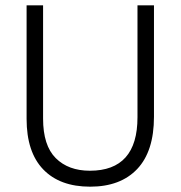

<svg xmlns="http://www.w3.org/2000/svg" viewBox="-20 -694 679 722"><path d="M559 -255Q559 -125 496 -58.5Q433 8 319 8Q205 8 142.5 -57Q80 -122 80 -247V-674H142V-248Q142 -147 189.5 -99.5Q237 -52 318 -52Q497 -52 497 -253V-674H559Z"/></svg>

Font: Hind Kochi Light
Style: Regular
Weight: 300
Designer: Dhruvi Tolia
Foundry: Indian Type Foundry
Version: Version 0.702;PS 1.0;hotconv 1.0.81;makeotf.lib2.5.63406